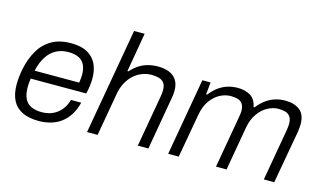

<svg xmlns="http://www.w3.org/2000/svg" viewBox="-86 -988 2126 1264"><g transform="rotate(15 976.5 -355.5)"><path d="M238 12Q170 12 125 -10Q80 -32 58 -75.5Q36 -119 36 -183Q36 -210 39 -237Q42 -264 47 -289Q62 -362 94 -418Q126 -474 180 -506Q234 -538 314 -538Q381 -538 423.5 -515Q466 -492 487 -450Q508 -408 508 -349Q508 -326 504.5 -299Q501 -272 494 -244H116Q113 -228 112 -213.5Q111 -199 111 -185Q111 -137 125.5 -107Q140 -77 169.5 -63Q199 -49 242 -49Q269 -49 294 -56Q319 -63 341 -78Q363 -93 380.5 -117.5Q398 -142 408 -177H478Q466 -129 444 -93.5Q422 -58 391 -34.5Q360 -11 321 0.5Q282 12 238 12ZM127 -301H431Q433 -317 434.5 -330.5Q436 -344 436 -357Q436 -396 422.5 -423Q409 -450 381.5 -463.5Q354 -477 311 -477Q264 -477 227 -457Q190 -437 165 -397.5Q140 -358 127 -301Z M565 0 692 -723H764L718 -457H725Q751 -486 779.5 -504Q808 -522 840 -530Q872 -538 906 -538Q948 -538 980.5 -525.5Q1013 -513 1032 -485Q1051 -457 1051 -412Q1051 -399 1049.5 -385Q1048 -371 1045 -356L983 0H911L973 -354Q975 -365 976 -375.5Q977 -386 977 -395Q977 -427 964.5 -444Q952 -461 929.5 -467.5Q907 -474 878 -474Q849 -474 818 -463Q787 -452 761 -429.5Q735 -407 716 -373.5Q697 -340 689 -296L637 0Z M1118 0 1210 -526H1266L1258 -443H1265Q1293 -479 1323 -499.5Q1353 -520 1384.5 -529Q1416 -538 1450 -538Q1501 -538 1536.5 -516Q1572 -494 1581 -443H1588Q1617 -479 1647 -499.5Q1677 -520 1708.5 -529Q1740 -538 1774 -538Q1834 -538 1872 -509Q1910 -480 1910 -412Q1910 -400 1908.5 -386.5Q1907 -373 1905 -359L1841 0H1770L1832 -355Q1834 -367 1835 -377Q1836 -387 1836 -396Q1836 -427 1824 -444.5Q1812 -462 1791 -468Q1770 -474 1744 -474Q1707 -474 1670 -454Q1633 -434 1605.5 -394.5Q1578 -355 1568 -298L1516 0H1444L1506 -355Q1508 -367 1509.5 -377Q1511 -387 1511 -396Q1511 -427 1499 -444.5Q1487 -462 1466 -468Q1445 -474 1419 -474Q1381 -474 1344.5 -454.5Q1308 -435 1280.5 -396Q1253 -357 1243 -298L1190 0Z"/></g></svg>

Font: Archivo SemiBold Light
Style: Italic
Weight: 300
Italic angle: -10°
Version: Version 2.001